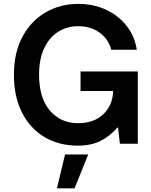

<svg xmlns="http://www.w3.org/2000/svg" viewBox="-20 -757 795 1011"><path d="M390.3 9.9Q290.1 9.9 214.3 -35.3Q138.5 -80.6 95.9 -164.2Q53.3 -247.9 53.3 -362.9Q53.3 -480.1 98.4 -563.7Q143.5 -647.4 220.2 -691.9Q296.9 -736.5 391.7 -736.5Q472.3 -736.5 538 -706Q603.7 -675.4 646.5 -621.1Q689.3 -566.8 700.3 -495H566.1Q549.7 -553.3 503.4 -586.1Q457 -619 391.3 -619Q332.7 -619 286.2 -589.5Q239.7 -560 212.7 -503.2Q185.7 -446.4 185.7 -364.3Q185.7 -240.8 242.9 -174.5Q300.1 -108.3 391 -108.3Q474.4 -108.3 524 -155.5Q573.5 -202.8 576 -277.7H404.1V-380.7H705.6V0H611.2L601.6 -85.2H597.7Q559.3 -39.8 509.2 -14.9Q459.2 9.9 390.3 9.9ZM279.8 234.7 322.4 56.5H444.6L372.5 234.7Z"/></svg>

Font: Inter Zeller Semi Bold
Style: Regular
Weight: 600
Designer: Rasmus Andersson; Joe Bland
Foundry: zeller
Version: Version 3.015;git-dec3a8cb1